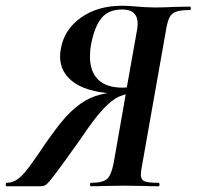

<svg xmlns="http://www.w3.org/2000/svg" viewBox="-54 -648 684 668"><path d="M497 0Q466 0 449 -1L380 -2L310 -1Q293 0 263 0Q259 0 259 -6Q259 -12 263 -12Q304 -12 319 -26Q334 -40 342 -84L385 -329L422 -324Q388 -324 361.5 -312.5Q335 -301 303.5 -267Q272 -233 226 -164Q162 -74 138.5 -43Q115 -12 107 -6Q99 0 87 0H-32Q-34 0 -34 -6Q-34 -12 -32 -12Q-11 -12 5 -23Q21 -34 36 -52.5Q51 -71 80 -113Q101 -146 136 -193Q175 -246 209 -274Q243 -302 277 -313.5Q311 -325 357 -329L364 -322Q262 -323 208.5 -357.5Q155 -392 155 -452Q155 -465 158 -480Q170 -546 228 -587Q286 -628 371 -628Q393 -628 424 -625Q438 -624 453.5 -623Q469 -622 485 -622Q512 -622 556 -624L606 -625Q610 -625 610 -619Q610 -613 606 -613Q574 -613 558 -607Q542 -601 535 -586Q528 -571 523 -540L441 -77Q436 -52 436 -41Q436 -23 448.5 -17.5Q461 -12 497 -12Q501 -12 501 -6Q501 0 497 0ZM259 -451Q259 -399 287.5 -371Q316 -343 373 -343Q385 -343 401 -345.5Q417 -348 427 -351L386 -337L423 -545Q425 -559 425 -565Q425 -615 371 -615Q324 -615 299.5 -585.5Q275 -556 263 -494Q259 -474 259 -451Z"/></svg>

Font: Cormorant Garamond
Style: Bold Italic
Weight: 700
Italic angle: -10°
Designer: Christian Thalmann (Catharsis Fonts)
Foundry: Catharsis Fonts
Version: Version 4.000